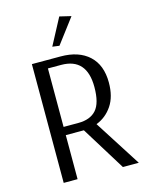

<svg xmlns="http://www.w3.org/2000/svg" viewBox="-126 -936 791 1015"><g transform="rotate(-15 269.5 -428.0)"><path d="M299 -856 362 -841 260 -706 222 -711ZM242 -606H170V-286H251Q316 -286 349 -323Q382 -360 382 -448Q382 -606 242 -606ZM251 -650Q350 -650 406 -598.5Q462 -547 462 -451Q462 -374 429 -325Q396 -276 342 -255L505 0H418L269 -241H170V0H94V-650Z"/></g></svg>

Font: Arsenal
Style: Regular
Weight: 400
Designer: Andrij Shevchenko
Foundry: Stairsfor.com
Version: Version 1.000